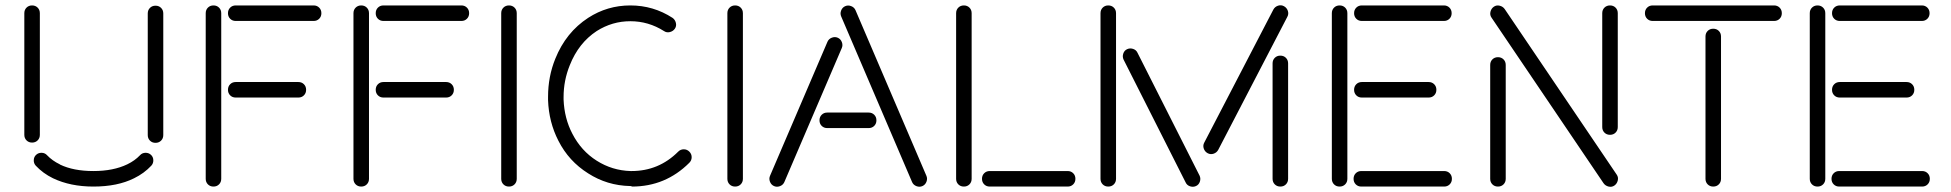

<svg xmlns="http://www.w3.org/2000/svg" viewBox="-20 -691 7540 742"><path d="M134 -170Q134 -157 125.5 -148.5Q117 -140 104 -140Q91 -140 82.5 -148.5Q74 -157 74 -170V-640Q74 -653 82.5 -661.5Q91 -670 104 -670Q117 -670 125.5 -661.5Q134 -653 134 -640ZM211 -56 212 -55Q264 -30 341 -30Q418 -30 472 -56Q501 -70 521 -91Q529 -100 541.5 -100.5Q554 -101 563 -93Q572 -85 572.5 -72.5Q573 -60 565 -51Q537 -21 498 -2Q434 30 341 30Q252 30 185 -2Q146 -21 118 -51Q110 -60 110.5 -72.5Q111 -85 120 -93Q129 -101 141.5 -100.5Q154 -100 162 -91Q182 -70 211 -56ZM551 -639Q551 -652 559.5 -660.5Q568 -669 581 -669Q594 -669 602.5 -660.5Q611 -652 611 -639V-169Q611 -156 602.5 -147.5Q594 -139 581 -139Q568 -139 559.5 -147.5Q551 -156 551 -169Z M891 -314Q878 -314 869.5 -322.5Q861 -331 861 -344Q861 -357 869.5 -365.5Q878 -374 891 -374H1133Q1146 -374 1154.5 -365.5Q1163 -357 1163 -344Q1163 -331 1154.5 -322.5Q1146 -314 1133 -314ZM775 -640Q775 -653 783.5 -661.5Q792 -670 805 -670Q818 -670 826.5 -661.5Q835 -653 835 -640V0Q835 13 826.5 21.5Q818 30 805 30Q792 30 783.5 21.5Q775 13 775 0ZM1192 -670Q1205 -670 1213.5 -661.5Q1222 -653 1222 -640Q1222 -627 1213.5 -618.5Q1205 -610 1192 -610H891Q878 -610 869.5 -618.5Q861 -627 861 -640Q861 -653 869.5 -661.5Q878 -670 891 -670Z M1462 -314Q1449 -314 1440.5 -322.5Q1432 -331 1432 -344Q1432 -357 1440.5 -365.5Q1449 -374 1462 -374H1704Q1717 -374 1725.5 -365.5Q1734 -357 1734 -344Q1734 -331 1725.5 -322.5Q1717 -314 1704 -314ZM1346 -640Q1346 -653 1354.5 -661.5Q1363 -670 1376 -670Q1389 -670 1397.5 -661.5Q1406 -653 1406 -640V0Q1406 13 1397.5 21.5Q1389 30 1376 30Q1363 30 1354.5 21.5Q1346 13 1346 0ZM1763 -670Q1776 -670 1784.5 -661.5Q1793 -653 1793 -640Q1793 -627 1784.5 -618.5Q1776 -610 1763 -610H1462Q1449 -610 1440.5 -618.5Q1432 -627 1432 -640Q1432 -653 1440.5 -661.5Q1449 -670 1462 -670Z M1917 -640Q1917 -653 1925.5 -661.5Q1934 -670 1947 -670Q1960 -670 1968.5 -661.5Q1977 -653 1977 -640V0Q1977 13 1968.5 21.5Q1960 30 1947 30Q1934 30 1925.5 21.5Q1917 13 1917 0Z M2422 30 2419 28H2415Q2326 26 2253 -21Q2178 -68 2138 -147Q2101 -219 2098 -304V-317Q2098 -395 2126 -464Q2167 -566 2253 -622Q2327 -670 2416 -670Q2505 -670 2579 -622Q2589 -615 2592 -602.5Q2595 -590 2588 -580Q2581 -570 2568.5 -567Q2556 -564 2546 -571Q2486 -609 2416 -609Q2346 -609 2286 -571Q2216 -525 2182 -439Q2158 -380 2158 -316V-306Q2161 -233 2192 -174Q2226 -108 2286 -70Q2346 -32 2417 -30H2421Q2526 -30 2601 -105Q2610 -114 2622.5 -114Q2635 -114 2644 -105Q2653 -96 2653 -83.5Q2653 -71 2644 -62Q2552 30 2422 30Z M2791 -640Q2791 -653 2799.5 -661.5Q2808 -670 2821 -670Q2834 -670 2842.5 -661.5Q2851 -653 2851 -640V0Q2851 13 2842.5 21.5Q2834 30 2821 30Q2808 30 2799.5 21.5Q2791 13 2791 0Z M3337 -256Q3350 -256 3358.5 -247.5Q3367 -239 3367 -226Q3367 -213 3358.5 -204.5Q3350 -196 3337 -196H3177Q3164 -196 3155.5 -204.5Q3147 -213 3147 -226Q3147 -239 3155.5 -247.5Q3164 -256 3177 -256ZM3178 -530Q3183 -541 3195 -545.5Q3207 -550 3218 -545Q3229 -540 3233.5 -528Q3238 -516 3233 -505L3011 13Q3006 24 2994 28.5Q2982 33 2971 28Q2960 23 2955.5 11Q2951 -1 2956 -12ZM3560 -12Q3565 -1 3560.5 11Q3556 23 3545 28Q3534 33 3522 28.5Q3510 24 3505 13L3231 -627Q3226 -638 3230.5 -650Q3235 -662 3246 -667Q3257 -672 3269 -667.5Q3281 -663 3286 -652Z M3805 30Q3792 30 3783.5 21.5Q3775 13 3775 0Q3775 -13 3783.5 -21.5Q3792 -30 3805 -30H4106Q4119 -30 4127.5 -21.5Q4136 -13 4136 0Q4136 13 4127.5 21.5Q4119 30 4106 30ZM3675 -640Q3675 -653 3683.5 -661.5Q3692 -670 3705 -670Q3718 -670 3726.5 -661.5Q3735 -653 3735 -640V0Q3735 13 3726.5 21.5Q3718 30 3705 30Q3692 30 3683.5 21.5Q3675 13 3675 0Z M4901 -654Q4907 -665 4919 -669Q4931 -673 4942 -667Q4953 -661 4957 -649Q4961 -637 4955 -626L4688 -112Q4682 -101 4670 -97Q4658 -93 4647 -99Q4636 -105 4632 -117Q4628 -129 4634 -140ZM4958 0Q4958 13 4949.5 21.5Q4941 30 4928 30Q4915 30 4906.5 21.5Q4898 13 4898 0V-446Q4898 -459 4906.5 -467.5Q4915 -476 4928 -476Q4941 -476 4949.5 -467.5Q4958 -459 4958 -446ZM4322 -461Q4317 -472 4321 -484Q4325 -496 4336 -501Q4347 -506 4359 -502Q4371 -498 4376 -487L4616 -12Q4621 -1 4617 11Q4613 23 4602 28Q4591 33 4579 29Q4567 25 4562 14ZM4293 0Q4293 13 4284.5 21.5Q4276 30 4263 30Q4250 30 4241.5 21.5Q4233 13 4233 0V-640Q4233 -653 4241.5 -661.5Q4250 -670 4263 -670Q4276 -670 4284.5 -661.5Q4293 -653 4293 -640Z M5243 -314Q5230 -314 5221.5 -322.5Q5213 -331 5213 -344Q5213 -357 5221.5 -365.5Q5230 -374 5243 -374H5501Q5514 -374 5522.5 -365.5Q5531 -357 5531 -344Q5531 -331 5522.5 -322.5Q5514 -314 5501 -314ZM5241 30Q5228 30 5219.5 21.5Q5211 13 5211 0Q5211 -13 5219.5 -21.5Q5228 -30 5241 -30H5561Q5574 -30 5582.5 -21.5Q5591 -13 5591 0Q5591 13 5582.5 21.5Q5574 30 5561 30ZM5127 -640Q5127 -653 5135.5 -661.5Q5144 -670 5157 -670Q5170 -670 5178.5 -661.5Q5187 -653 5187 -640V0Q5187 13 5178.5 21.5Q5170 30 5157 30Q5144 30 5135.5 21.5Q5127 13 5127 0ZM5560 -670Q5573 -670 5581.5 -661.5Q5590 -653 5590 -640Q5590 -627 5581.5 -618.5Q5573 -610 5560 -610H5243Q5230 -610 5221.5 -618.5Q5213 -627 5213 -640Q5213 -653 5221.5 -661.5Q5230 -670 5243 -670Z M6232 -200Q6232 -187 6223.5 -178.5Q6215 -170 6202 -170Q6189 -170 6180.5 -178.5Q6172 -187 6172 -200V-640Q6172 -653 6180.5 -661.5Q6189 -670 6202 -670Q6215 -670 6223.5 -661.5Q6232 -653 6232 -640ZM5744 -623Q5737 -633 5740 -645.5Q5743 -658 5753 -665Q5763 -672 5775.5 -669Q5788 -666 5795 -656L6228 -16Q6235 -6 6232 6.5Q6229 19 6219 26Q6209 33 6196.5 30Q6184 27 6177 17ZM5799 0Q5799 13 5790.5 21.5Q5782 30 5769 30Q5756 30 5747.5 21.5Q5739 13 5739 0V-440Q5739 -453 5747.5 -461.5Q5756 -470 5769 -470Q5782 -470 5790.5 -461.5Q5799 -453 5799 -440Z M6571 -550Q6571 -563 6579.5 -571.5Q6588 -580 6601 -580Q6614 -580 6622.5 -571.5Q6631 -563 6631 -550V0Q6631 13 6622.5 21.5Q6614 30 6601 30Q6588 30 6579.5 21.5Q6571 13 6571 0ZM6836 -670Q6849 -670 6857.5 -661.5Q6866 -653 6866 -640Q6866 -627 6857.5 -618.5Q6849 -610 6836 -610H6367Q6354 -610 6345.5 -618.5Q6337 -627 6337 -640Q6337 -653 6345.5 -661.5Q6354 -670 6367 -670Z M7090 -314Q7077 -314 7068.5 -322.5Q7060 -331 7060 -344Q7060 -357 7068.5 -365.5Q7077 -374 7090 -374H7348Q7361 -374 7369.5 -365.5Q7378 -357 7378 -344Q7378 -331 7369.5 -322.5Q7361 -314 7348 -314ZM7088 30Q7075 30 7066.5 21.5Q7058 13 7058 0Q7058 -13 7066.5 -21.5Q7075 -30 7088 -30H7408Q7421 -30 7429.5 -21.5Q7438 -13 7438 0Q7438 13 7429.5 21.5Q7421 30 7408 30ZM6974 -640Q6974 -653 6982.5 -661.5Q6991 -670 7004 -670Q7017 -670 7025.5 -661.5Q7034 -653 7034 -640V0Q7034 13 7025.5 21.5Q7017 30 7004 30Q6991 30 6982.5 21.5Q6974 13 6974 0ZM7407 -670Q7420 -670 7428.5 -661.5Q7437 -653 7437 -640Q7437 -627 7428.5 -618.5Q7420 -610 7407 -610H7090Q7077 -610 7068.5 -618.5Q7060 -627 7060 -640Q7060 -653 7068.5 -661.5Q7077 -670 7090 -670Z"/></svg>

Font: Beon
Style: Medium
Weight: 500
Designer: BSozoo
Foundry: BSozoo
Version: Version 001.000